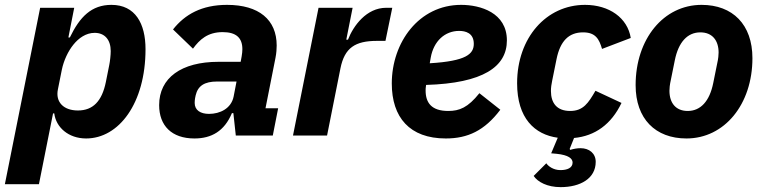

<svg xmlns="http://www.w3.org/2000/svg" viewBox="-46 -557 3143 789"><path d="M-26 200H114L172 -91H177C184 -34 235 12 308 12C442 12 552 -132 552 -355C552 -460 510 -537 412 -537C330 -537 282 -488 241 -403H235L259 -525H119ZM274 -103C216 -103 181 -137 192 -190L208 -270C216 -309 234 -347 256 -374C277 -400 307 -422 343 -422C384 -422 409 -394 409 -347C409 -331 406 -304 403 -290L389 -220C373 -141 336 -103 274 -103Z M753 12C823 12 876 -18 907 -92H913L923 0H1075L1097 -112H1045L1086 -319C1090 -339 1091 -357 1091 -370C1091 -476 1018 -537 887 -537C783 -537 714 -498 665 -436L747 -357C774 -394 807 -425 869 -425C925 -425 950 -401 950 -355C950 -346 949 -337 947 -325L943 -303H852C699 -303 608 -237 608 -125C608 -41 659 12 753 12ZM813 -89C778 -89 754 -104 754 -134C754 -138 754 -148 758 -165C767 -204 794 -222 846 -222H926L914 -160C904 -111 858 -89 813 -89Z M1298 0 1353 -276C1370 -361 1414 -389 1503 -389H1538L1566 -525H1541C1460 -525 1406 -451 1384 -394H1377L1403 -525H1263L1158 0Z M1786 12C1876 12 1945 -20 2010 -106L1924 -174C1877 -115 1842 -101 1796 -101C1727 -101 1703 -135 1703 -185C1703 -190 1703 -196 1705 -208C1940 -215 2037 -283 2037 -391C2037 -505 1928 -537 1849 -537C1675 -537 1564 -382 1564 -214C1564 -75 1637 12 1786 12ZM1841 -430C1866 -430 1901 -422 1901 -377C1901 -335 1870 -306 1720 -297L1724 -320C1736 -388 1782 -430 1841 -430Z M2358 -537C2199 -537 2079 -402 2079 -215C2079 -71 2151 -4 2246 9L2219 73L2241 75C2291 80 2307 95 2307 111C2307 133 2285 142 2257 142C2228 142 2207 126 2199 114L2147 166C2164 191 2203 212 2258 212C2338 212 2402 177 2402 108C2402 73 2375 52 2340 52C2327 52 2313 54 2297 59L2295 55L2313 10C2399 2 2466 -46 2508 -134L2401 -184C2372 -134 2351 -101 2297 -101C2242 -101 2218 -134 2218 -183C2218 -197 2220 -211 2223 -225L2241 -314C2256 -388 2291 -424 2350 -424C2401 -424 2416 -397 2428 -356L2546 -401C2533 -483 2458 -537 2358 -537Z M2775 12C2931 12 3046 -128 3046 -318C3046 -456 2965 -537 2837 -537C2681 -537 2566 -397 2566 -207C2566 -69 2647 12 2775 12ZM2780 -101C2731 -101 2705 -134 2705 -184C2705 -197 2707 -209 2708 -215L2727 -309C2742 -384 2779 -424 2832 -424C2881 -424 2907 -391 2907 -341C2907 -328 2905 -316 2904 -310L2885 -216C2870 -141 2833 -101 2780 -101Z"/></svg>

Font: Braiins Sans
Style: Bold Italic
Weight: 700
Italic angle: -11.31°
Designer: Mike Abbink, Paul van der Laan, Pieter van Rosmalen, Jiri Chlebus, Lubos Buracinsky
Foundry: Bold Monday, Sudetype
Version: Version 1.000;hotconv 1.0.109;makeotfexe 2.5.65596